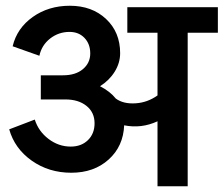

<svg xmlns="http://www.w3.org/2000/svg" viewBox="-20 -647 778 668"><path d="M738 -622V-533H633V1H528V-225Q472 -199 412 -211Q409 -138 358 -92Q307 -46 228 -46Q150 -46 90.5 -88Q31 -130 12 -197L101 -231Q114 -190 149 -163.5Q184 -137 226 -137Q263 -137 286 -159.5Q309 -182 309 -218Q309 -256 281 -278.5Q253 -301 208 -301H122V-385H199Q243 -385 268.5 -406.5Q294 -428 294 -461Q294 -494 274 -515Q254 -536 222 -536Q184 -536 154.5 -513Q125 -490 117 -453L24 -486Q39 -549 94 -588Q149 -627 223 -627Q300 -627 349 -581Q398 -535 398 -462Q398 -428 379 -397.5Q360 -367 328 -347Q363 -329 383 -304Q409 -285 451 -287.5Q493 -290 528 -315V-533H423V-622Z"/></svg>

Font: LT Superior Semi-bold
Style: Regular
Weight: 600
Designer: Daniel Lyons
Foundry: LyonsType
Version: Version 1.0